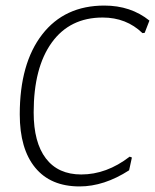

<svg xmlns="http://www.w3.org/2000/svg" viewBox="-20 -664 557 690"><path d="M355 -644Q450 -644 517 -590L500 -546L492 -545Q434 -601 349 -601Q231 -601 166 -511Q101 -421 101 -260Q101 -152 145 -94.5Q189 -37 272 -37Q363 -37 446 -101L454 -98L444 -52Q354 6 266 6Q162 6 106.5 -61.5Q51 -129 51 -253Q51 -436 131.5 -540Q212 -644 355 -644Z"/></svg>

Font: Alegreya Sans Light
Style: Italic
Weight: 300
Italic angle: -7°
Designer: Juan Pablo del Peral
Foundry: Huerta Tipografica
Version: Version 2.007